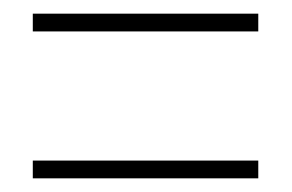

<svg xmlns="http://www.w3.org/2000/svg" viewBox="-20 -493 427 281"><path d="M28 -473H358V-447H28ZM28 -258H358V-232H28Z"/></svg>

Font: Noto Sans Display Thin Cond
Style: Regular
Weight: 250
Width: 3
Designer: Monotype Design team
Foundry: Monotype Imaging Inc.
Version: Version 1.000